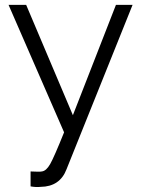

<svg xmlns="http://www.w3.org/2000/svg" viewBox="-20 -541 582 785"><path d="M105 160Q143 162 151 160Q169 158 185 130Q201 102 242 0L15 -521H87L278 -70L454 -521H522L252 151Q225 222 146 223Q126 225 105 221Z"/></svg>

Font: Raleway-v4020
Style: Regular
Weight: 400
Designer: Matt McInerney, Pablo Impallari, Rodrigo Fuenzalida
Foundry: Matt McInerney, Pablo Impallari, Rodrigo Fuenzalida
Version: Version 4.020;PS 004.020;hotconv 1.0.88;makeotf.lib2.5.64775